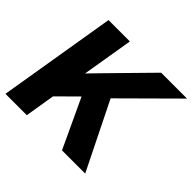

<svg xmlns="http://www.w3.org/2000/svg" viewBox="-173 -922 1117 1117"><g transform="rotate(45 385.5 -364.0)"><path d="M4.4 0 125 -727.5H300.8L271 -547.9L248 -411.1Q276.4 -440.4 304.9 -469.7Q333.5 -499 362.3 -528.3L558.1 -727.5H771L455.6 -414.1L660.6 0H469.7L328.6 -302.2L210.4 -185.1L180.2 0Z"/></g></svg>

Font: Inter Display ExtraBold
Style: Italic
Weight: 800
Italic angle: -9.39999°
Designer: Rasmus Andersson
Foundry: rsms
Version: Version 4.000;git-a52131595